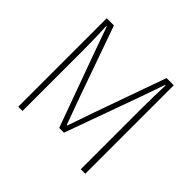

<svg xmlns="http://www.w3.org/2000/svg" viewBox="-172 -920 1114 1114"><g transform="rotate(45 385.0 -363.0)"><path d="M110 0H145V-502C145 -559 143 -633 140 -692H144L201 -532L365 -81H404L567 -532L623 -692H627C625 -633 623 -559 623 -502V0H660V-726H601L445 -288C426 -234 408 -179 388 -124H384C364 -179 344 -234 324 -288L169 -726H110Z"/></g></svg>

Font: Noto Sans Japanese Thin
Style: Regular
Weight: 100
Designer: Ryoko NISHIZUKA (kana & ideographs); Paul D. Hunt (Latin, Greek & Cyrillic); Wenlong ZHANG (bopomofo); Sandoll Communica
Foundry: Adobe Systems Incorporated
Version: Version 1.000;PS 1;hotconv 1.0.78;makeotf.lib2.5.61930